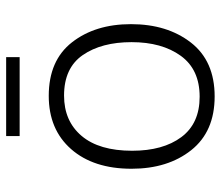

<svg xmlns="http://www.w3.org/2000/svg" viewBox="-68 -658 735 640"><g transform="rotate(-90 300.0 -337.5)"><path d="M430 -640V-685H167V-640ZM540 -269Q540 -388 479.5 -465.5Q419 -543 301 -543Q189 -543 123.5 -468.5Q58 -394 58 -267Q58 -146 120 -68Q182 10 299 10Q417 10 478.5 -69Q540 -148 540 -269ZM118 -265Q118 -375 167.5 -433.5Q217 -492 302 -492Q394 -492 437 -429.5Q480 -367 480 -267Q480 -166 434.5 -103Q389 -40 298 -40Q209 -40 163.5 -101Q118 -162 118 -265Z"/></g></svg>

Font: Noto Sans Mono UI Light
Style: Regular
Weight: 300
Designer: Monotype Design team
Foundry: Monotype Imaging Inc.
Version: 1.000